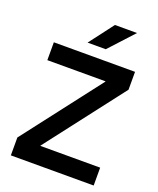

<svg xmlns="http://www.w3.org/2000/svg" viewBox="-164 -1013 914 1111"><g transform="rotate(20 292.5 -457.5)"><path d="M40 -110 408 -588V-590H50V-700H550V-590L182 -112V-110H550V0H40ZM348 -915H484L346 -765H234Z"/></g></svg>

Font: PT Root UI Bold
Style: Regular
Weight: 700
Designer: Vitaly Kuzmin
Foundry: ParaType Ltd.
Version: Version 2.000G